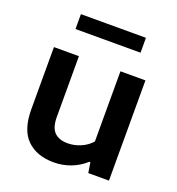

<svg xmlns="http://www.w3.org/2000/svg" viewBox="-136 -862 907 982"><g transform="rotate(20 317.0 -371.0)"><path d="M65 -207.5V-545.5H201V-215Q201 -157 226.2 -132Q251.5 -107 298.5 -107Q333.5 -107 368.2 -121.5Q403 -136 427 -163.5V-545.5H563V0H450.5L441.5 -56H435.5Q401 -24.5 357.2 -7.8Q313.5 9 265 9Q172 9 118.5 -43.2Q65 -95.5 65 -207.5ZM137 -670V-751H491V-670Z"/></g></svg>

Font: Encode Sans Semi Expanded SmBd
Style: Regular
Weight: 600
Width: 6
Designer: Multiple Designers
Foundry: Impallari Type
Version: Version 2.000